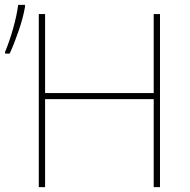

<svg xmlns="http://www.w3.org/2000/svg" viewBox="-20 -772 783 792"><path d="M614 0V-363H166V0H140V-714H166V-388H614V-714H640V0ZM1 -558Q19 -601 34 -654Q49 -707 55 -752H83V-743Q76 -701 58 -648Q40 -595 20 -551H1Z"/></svg>

Font: Noto Sans UI Thin
Style: Regular
Weight: 250
Designer: Monotype Design Team
Foundry: Monotype Imaging Inc.
Version: Version 1.001